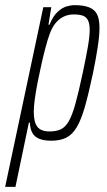

<svg xmlns="http://www.w3.org/2000/svg" viewBox="-61 -538 414 745"><path d="M-41 187 107 -510H138L127 -442H131Q145 -476 162.5 -492Q180 -508 197 -513Q214 -518 229 -518Q262 -518 283.5 -510Q305 -502 315 -483.5Q325 -465 325 -430Q325 -401 318.5 -357.5Q312 -314 300 -255Q283 -175 268.5 -124Q254 -73 236.5 -44Q219 -15 195.5 -3.5Q172 8 138 8Q111 8 92.5 1Q74 -6 65 -21.5Q56 -37 55 -62H51L-1 187ZM131 -28Q157 -28 174.5 -36Q192 -44 205.5 -67Q219 -90 231.5 -135Q244 -180 260 -255Q273 -316 280 -356.5Q287 -397 287 -422Q287 -447 280 -460Q273 -473 259.5 -477.5Q246 -482 225 -482Q203 -482 185 -473Q167 -464 153.5 -447Q140 -430 131 -404Q124 -385 116 -355Q108 -325 100 -289.5Q92 -254 85 -218.5Q78 -183 74 -153Q70 -123 70 -105Q70 -64 84 -46Q98 -28 131 -28Z"/></svg>

Font: Saira UltraCondensed ExtraLight
Style: Italic
Weight: 250
Width: 1
Italic angle: -12°
Designer: Hector Gatti with collaboration of the Omnibus-Type team
Foundry: Omnibus-Type
Version: Version 1.101